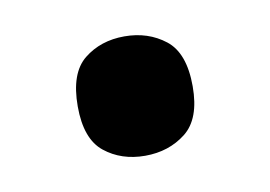

<svg xmlns="http://www.w3.org/2000/svg" viewBox="-35 -200 359 255"><g transform="rotate(-10 144.5 -72.5)"><path d="M144 8Q112 8 89.5 -10Q67 -28 67 -72Q67 -117 89.5 -135Q112 -153 144 -153Q176 -153 199 -135Q222 -117 222 -72Q222 -28 199 -10Q176 8 144 8Z"/></g></svg>

Font: Noto Serif Sinhala SemiCondensed
Style: Bold
Weight: 700
Width: 4
Designer: Jelle Bosma - Monotype Design Team
Foundry: Monotype Imaging Inc.
Version: Version 2.007; ttfautohint (v1.8.4.7-5d5b)